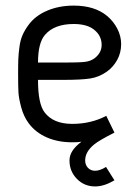

<svg xmlns="http://www.w3.org/2000/svg" viewBox="-20 -504 494 688"><path d="M139.2 -102.1Q170.4 -60.1 238.8 -60.1Q306.2 -60.1 360.8 -88.9L390.1 -28.8Q335.9 -1.5 317.9 13.2Q285.2 39.6 285.2 70.8Q285.2 86.9 295.2 97.4Q305.2 107.9 320.8 107.9Q337.9 107.9 359.9 94.2L390.1 142.1Q353 164.1 320.8 164.1Q282.2 164.1 255.6 137Q229 109.9 229 70.8Q229 35.2 272 3.9Q260.7 5.9 238.8 5.9Q187.5 5.9 147.5 -11.7Q107.4 -29.3 83 -62Q64.9 -86.4 56.2 -118.7Q47.4 -150.9 46.1 -173.3Q44.9 -195.8 44.9 -238.8Q44.9 -275.9 45.7 -293.5Q46.4 -311 49.6 -335.2Q52.7 -359.4 60.3 -377.2Q67.9 -395 81.1 -413.1Q105 -446.8 147.9 -465.3Q190.9 -483.9 244.1 -483.9Q319.3 -483.9 363.8 -446.8Q386.7 -427.7 400.4 -401.1Q414.1 -374.5 414.1 -346.2Q414.1 -314.9 400.1 -289.6Q386.2 -264.2 363.8 -248Q335 -227.5 303 -222.7Q271 -217.8 208 -217.8H116.2Q116.2 -132.8 139.2 -102.1ZM344.2 -346.2Q342.8 -377 317.9 -397Q292.5 -418 244.1 -418Q174.3 -418 141.1 -378.9Q116.2 -350.1 116.2 -279.8H208Q262.2 -279.8 283.7 -282.2Q305.2 -284.7 319.8 -295.9Q344.2 -315.4 344.2 -342.8Z"/></svg>

Font: Gidolinya
Style: Regular
Weight: 400
Version: Version 1.0.3